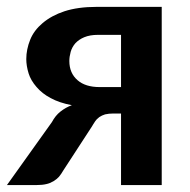

<svg xmlns="http://www.w3.org/2000/svg" viewBox="-20 -533 547 553"><path d="M267.1 -282.2H328.6V-432.6H261.7Q239.3 -432.6 222.7 -425.8Q207.5 -419.4 197.3 -408.7Q187.5 -397.5 183.6 -383.8Q179.7 -369.6 179.7 -357.4Q179.7 -322.3 203.6 -301.8Q226.1 -282.2 267.1 -282.2ZM257.8 -513.2H445.8V0H328.6V-206.1H307.1Q293.5 -206.1 282.7 -203.6Q273.4 -200.7 266.1 -195.8Q257.8 -189.5 254.4 -184.1Q252.4 -181.6 248.8 -175.5Q245.1 -169.4 244.6 -168.5L162.6 -42.5Q156.7 -32.2 149.9 -23.9Q145 -18.1 134.3 -11.2Q123.5 -4.9 113.8 -2.9Q102.1 0 85.4 0H0L129.4 -181.2Q139.6 -200.2 153.8 -211.4Q169.9 -224.1 187 -230Q150.9 -236.8 126 -250.5Q101.6 -263.2 85 -282.7Q68.8 -301.3 62.5 -321.3Q55.7 -343.3 55.7 -362.8Q55.7 -390.6 66.9 -418.5Q77.6 -445.3 102.5 -466.3Q128.4 -488.3 165.5 -500.5Q204.6 -513.2 257.8 -513.2Z"/></svg>

Font: Lato-SemiBold
Style: Bold
Weight: 500
Designer: Lukasz Dziedzic with Adam Twardoch and Botio Nikoltchev
Foundry: tyPoland Lukasz Dziedzic
Version: ""